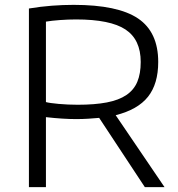

<svg xmlns="http://www.w3.org/2000/svg" viewBox="-20 -770 732 790"><path d="M388 -285Q366 -283 342.5 -281.5Q319 -280 293 -280Q267 -280 235.5 -282Q204 -284 169 -288V0H99V-735Q147 -743 193 -746.5Q239 -750 283 -750Q465 -750 548 -694Q631 -638 631 -515Q631 -425 589 -372Q547 -319 456 -296L657 0H576ZM300 -339Q370 -339 419.5 -348.5Q469 -358 500 -379Q531 -400 545 -433.5Q559 -467 559 -515Q559 -607 496.5 -648.5Q434 -690 293 -690Q261 -690 226.5 -687.5Q192 -685 169 -681V-350Q183 -346 221 -342.5Q259 -339 300 -339Z"/></svg>

Font: Encode Sans Wide
Style: Light
Weight: 300
Designer: Pablo Impallari, Andres Torresi
Foundry: Pablo Impallari, Andres Torresi
Version: Version 1.000; ttfautohint (v1.00) -l 8 -r 50 -G 200 -x 14 -